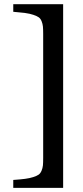

<svg xmlns="http://www.w3.org/2000/svg" viewBox="-20 -717 401 925"><path d="M284.2 -696.8V188H43.9V149.9Q79.1 147.5 101.3 144.5Q123.5 141.6 140.6 136Q157.7 130.4 166.3 124.3Q174.8 118.2 180.2 105.5Q185.5 92.8 186.8 79.8Q188 66.9 188 43.9V-553.2Q188 -576.2 186.8 -589.1Q185.5 -602.1 180.4 -614.7Q175.3 -627.4 166.7 -633.5Q158.2 -639.6 140.9 -645.5Q123.5 -651.4 101.6 -654.3Q79.6 -657.2 43.9 -660.2V-696.8Z"/></svg>

Font: Linear Smooth
Style: Bold
Weight: 700
Designer: Philipp H. Poll, Flanker
Foundry: Philipp H. Poll, reworked by Flanker
Version: Version 1.061 | FøM Fix